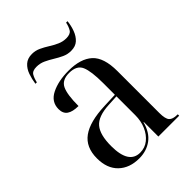

<svg xmlns="http://www.w3.org/2000/svg" viewBox="-214 -837 952 952"><g transform="rotate(-45 261.5 -361.5)"><path d="M195 10Q127 10 86.5 -29Q46 -68 46 -139Q46 -217 98 -254.5Q150 -292 256 -296L332 -299V-381Q332 -464 316.5 -500Q301 -536 248 -536Q198 -536 181.5 -501.5Q165 -467 165 -387Q125 -387 104.5 -401Q84 -415 84 -446Q84 -497 133 -521.5Q182 -546 254 -546Q338 -546 381 -507Q424 -468 424 -373V-79Q424 -38 436.5 -24Q449 -10 481 -10H484V0H338V-102H336Q321 -45 283.5 -17.5Q246 10 195 10ZM218 -7Q252 -7 277.5 -27.5Q303 -48 317.5 -81.5Q332 -115 332 -156V-288L275 -285Q198 -281 168.5 -246Q139 -211 139 -132Q139 -7 218 -7ZM333 -606Q308 -606 286.5 -616Q265 -626 244 -639Q223 -652 201.5 -662Q180 -672 155 -672Q126 -672 116.5 -655.5Q107 -639 102 -616H92Q96 -645 105.5 -672Q115 -699 134 -716Q153 -733 184 -733Q208 -733 229.5 -723Q251 -713 271.5 -700Q292 -687 314 -677Q336 -667 360 -667Q389 -667 399 -683Q409 -699 414 -723H424Q421 -694 411 -667Q401 -640 382.5 -623Q364 -606 333 -606Z"/></g></svg>

Font: Noto Serif Display SemiCondensed
Style: Regular
Weight: 400
Width: 4
Designer: Monotype Design Team
Foundry: Monotype Imaging Inc.
Version: Version 2.009